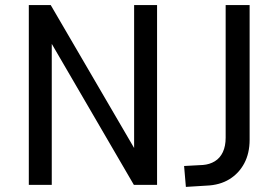

<svg xmlns="http://www.w3.org/2000/svg" viewBox="-20 -725 1091 753"><path d="M93 0V-705H179L511 -136H506V-705H596V0H505L176 -565H183V0ZM709 8 702 -74 776 -78Q802 -80 822.5 -92.5Q843 -105 854 -128.5Q865 -152 865 -185V-705H959V-177Q959 -124 938 -84.5Q917 -45 879.5 -22Q842 1 790 3Z"/></svg>

Font: Nunito Sans 7pt Condensed Medium
Style: Regular
Weight: 500
Width: 3
Designer: Vernon Adams
Foundry: Vernon Adams
Version: Version 3.101;gftools[0.9.27]